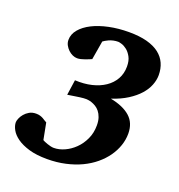

<svg xmlns="http://www.w3.org/2000/svg" viewBox="-128 -794 854 916"><g transform="rotate(20 299.0 -335.5)"><path d="M575.2 -542Q575.2 -517.1 564.9 -491Q554.7 -464.8 533.2 -440.7Q511.7 -416.5 478.3 -395.3Q444.8 -374 398.9 -358.9Q464.4 -346.2 499.3 -315.2Q534.2 -284.2 534.2 -230Q534.2 -199.2 523.9 -169.2Q513.7 -139.2 494.4 -111.8Q475.1 -84.5 447 -61Q418.9 -37.6 383.1 -20.5Q347.2 -3.4 303.7 6.3Q260.3 16.1 210.9 16.1Q156.7 16.1 118.9 4.9Q81.1 -6.3 57.1 -23.4Q33.2 -40.5 22.2 -60.5Q11.2 -80.6 11.2 -98.1Q11.2 -105.5 16.1 -117.7Q21 -129.9 30.8 -141.6Q40.5 -153.3 54.9 -161.6Q69.3 -169.9 88.9 -169.9Q100.6 -169.9 109.4 -167.2Q118.2 -164.6 125.2 -160.6Q132.3 -156.7 137.7 -152.8Q143.1 -148.9 147.9 -147L164.1 -63Q167 -61 173.6 -58.1Q180.2 -55.2 188.7 -52.2Q197.3 -49.3 206.3 -47.1Q215.3 -44.9 223.1 -44.9Q249.5 -44.9 277.1 -57.4Q304.7 -69.8 327.6 -92.3Q350.6 -114.7 365.2 -146.2Q379.9 -177.7 379.9 -215.8Q379.9 -239.3 374 -255.9Q368.2 -272.5 359.1 -283.7Q350.1 -294.9 339.1 -301.5Q328.1 -308.1 318.1 -311.5Q308.1 -314.9 300.3 -315.9Q292.5 -316.9 290 -316.9Q282.7 -316.9 275.4 -316.4Q268.1 -315.9 257.8 -314.5Q247.6 -313 232.9 -310.8Q218.3 -308.6 196.8 -305.2L208 -382.8Q253.9 -380.4 292.5 -389.6Q331.1 -398.9 359.1 -418Q387.2 -437 403.1 -465.1Q418.9 -493.2 418.9 -528.8Q418.9 -558.6 408.4 -577.6Q397.9 -596.7 384.3 -607.4Q370.6 -618.2 357.7 -622.1Q344.7 -626 339.8 -626Q326.7 -626 314.9 -623.3Q303.2 -620.6 293.9 -616.5Q284.7 -612.3 277.8 -608.2Q271 -604 267.1 -601.1L251 -505.9Q245.6 -503.4 237.3 -500Q229 -496.6 219.5 -493.2Q210 -489.7 200 -487.3Q189.9 -484.9 181.2 -484.9Q169.9 -484.9 158 -490.2Q146 -495.6 136 -505.1Q126 -514.6 119.4 -526.9Q112.8 -539.1 112.8 -553.2Q112.8 -582.5 133.3 -606.9Q153.8 -631.3 189 -649.2Q224.1 -667 271.5 -677Q318.8 -687 373 -687Q425.8 -687 463.9 -676.8Q502 -666.5 526.6 -647.5Q551.3 -628.4 563.2 -601.6Q575.2 -574.7 575.2 -542Z"/></g></svg>

Font: Charis SIL CyrE
Style: Bold Italic
Weight: 700
Italic angle: -11°
Foundry: SIL International
Version: Version 5.000